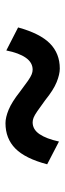

<svg xmlns="http://www.w3.org/2000/svg" viewBox="211 -707 238 700"><g transform="rotate(90 330.0 -357.0)"><path d="M496 -453 579 -410Q558 -330 521.5 -294Q485 -258 429 -258Q408 -258 380 -269.5Q352 -281 314 -311Q289 -330 274.5 -340Q260 -350 251 -353.5Q242 -357 234 -357Q208 -357 190.5 -332Q173 -307 164 -261L80 -304Q102 -384 138.5 -420Q175 -456 230 -456Q251 -456 279.5 -444.5Q308 -433 345 -403Q371 -384 385.5 -374Q400 -364 409 -360.5Q418 -357 426 -357Q452 -357 469 -382Q486 -407 496 -453Z"/></g></svg>

Font: Wix Madefor Display SemiBold
Style: Regular
Weight: 600
Designer: Dalton Maag Ltd
Foundry: Dalton Maag Ltd
Version: Version 3.100